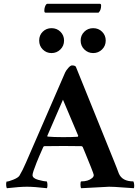

<svg xmlns="http://www.w3.org/2000/svg" viewBox="-20 -993 731 1017"><path d="M214.8 -936.5Q214.8 -947.3 217.8 -956.1Q220.7 -964.8 224.1 -968.8Q227.5 -972.7 229.5 -972.7H509.8Q515.6 -972.7 515.6 -962.9Q515.6 -951.2 512.2 -941.9Q508.8 -932.6 504.9 -929.7L502 -925.8H220.7Q220.7 -925.8 216.8 -927.7Q214.8 -930.7 214.8 -936.5ZM407.2 -778.3Q407.2 -805.7 426.3 -824.7Q445.3 -843.8 473.6 -843.8Q502 -843.8 521 -824.7Q540 -805.7 540 -778.3Q540 -750 520.5 -731Q501 -711.9 473.6 -711.9Q446.3 -711.9 426.8 -731Q407.2 -750 407.2 -778.3ZM252.9 -843.8Q281.2 -843.8 300.3 -824.7Q319.3 -805.7 319.3 -778.3Q319.3 -750 299.8 -731Q280.3 -711.9 252.9 -711.9Q225.6 -711.9 206.5 -731Q187.5 -750 187.5 -778.3Q187.5 -806.6 206.5 -825.2Q225.6 -843.8 252.9 -843.8ZM117.2 -130.9 325.2 -609.4Q330.1 -620.1 341.8 -633.3Q353.5 -646.5 361.3 -646.5Q377 -646.5 381.8 -639.6L582 -144.5Q588.9 -128.9 597.2 -106.4Q605.5 -84 609.4 -74.2Q627 -32.2 686.5 -32.2Q690.4 -25.4 690.9 -12.2Q691.4 1 688.5 3.9Q679.7 3.9 631.3 0Q583 -3.9 557.6 -3.9Q550.8 -3.9 410.2 3.9Q406.2 0 406.2 -16.1Q406.2 -32.2 410.2 -32.2Q447.3 -32.2 467.8 -49.8Q476.6 -56.6 476.6 -66.4Q476.6 -70.3 461.9 -107.4Q447.3 -144.5 432.6 -179.7L418 -214.8Q414.1 -218.8 411.1 -218.8Q392.6 -219.7 317.4 -219.7Q250 -219.7 215.8 -218.8Q210.9 -218.8 209 -213.9Q184.6 -159.2 173.8 -131.8Q152.3 -78.1 152.3 -65.4Q152.3 -48.8 182.1 -40.5Q211.9 -32.2 227.5 -32.2Q231.4 -26.4 231.4 -13.2Q231.4 0 228.5 3.9Q160.2 -3.9 123 -3.9Q85 -3.9 16.6 3.9Q13.7 1 12.7 -11.2Q11.7 -23.4 14.6 -31.2Q25.4 -31.2 50.8 -41.5Q76.2 -51.8 83 -62.5Q99.6 -89.8 117.2 -130.9ZM313.5 -464.8 230.5 -273.4Q230.5 -269.5 232.4 -269.5Q261.7 -266.6 313.5 -266.6Q361.3 -266.6 391.6 -268.6L394.5 -273.4Z"/></svg>

Font: Crimson
Style: Bold
Weight: 700
Version: Version 0.8 ; ttfautohint (v1.00) -l 8 -r 50 -G 200 -x 14 -D